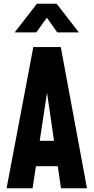

<svg xmlns="http://www.w3.org/2000/svg" viewBox="-20 -1000 497 1020"><path d="M15 0 157 -750H303L442 0H304L287 -117H171L153 0ZM191 -252H267L221 -568H239ZM58 -828 176 -980H281L399 -828H284L229 -906L173 -828Z"/></svg>

Font: Mohave Light
Style: Bold
Weight: 700
Version: Version 2.003